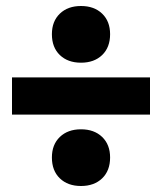

<svg xmlns="http://www.w3.org/2000/svg" viewBox="-20 -610 540 640"><path d="M250 10Q206 10 179.5 -15.5Q153 -41 153 -85Q153 -128 179.5 -153.5Q206 -179 250 -179Q294 -179 320.5 -153.5Q347 -128 347 -85Q347 -41 320.5 -15.5Q294 10 250 10ZM250 -401Q206 -401 179.5 -426.5Q153 -452 153 -496Q153 -539 179.5 -564.5Q206 -590 250 -590Q294 -590 320.5 -564.5Q347 -539 347 -496Q347 -452 320.5 -426.5Q294 -401 250 -401ZM20 -228V-352H480V-228Z"/></svg>

Font: M PLUS Code Latin
Style: Bold
Weight: 700
Designer: Coji Morishita
Foundry: UNDERFOREST DESIGN
Version: Version 1.002; ttfautohint (v1.8.3)